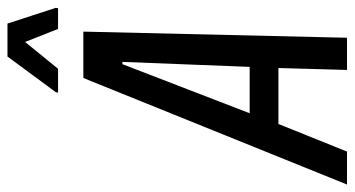

<svg xmlns="http://www.w3.org/2000/svg" viewBox="-270 -694 926 501"><g transform="rotate(-90 192.5 -443.0)"><path d="M-38 0 240 -688H361L345 0H261L266 -179H120L48 0ZM148 -254H269L282 -586H276ZM202 -754 203 -760 296 -886H382L423 -760L422 -754H368L334 -840L264 -754Z"/></g></svg>

Font: Saira ExtraCondensed Medium
Style: Italic
Weight: 500
Width: 2
Italic angle: -12°
Designer: Hector Gatti with collaboration of the Omnibus-Type team
Foundry: Omnibus-Type
Version: Version 1.101